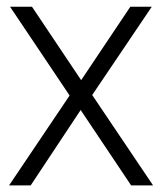

<svg xmlns="http://www.w3.org/2000/svg" viewBox="-20 -562 490 582"><path d="M377.5 0 224.5 -228.5 191 -272.5 10.5 -541.5H77L226 -319L259.5 -274L444 0ZM7.5 0 191 -272.5 226 -319 375 -541.5H440L259.5 -274L224.5 -228.5L73 0Z"/></svg>

Font: Encode Sans SemiCondensed Light
Style: Regular
Weight: 300
Width: 4
Designer: Multiple Designers
Foundry: Impallari Type
Version: Version 3.002